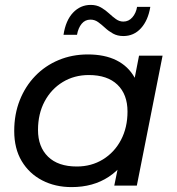

<svg xmlns="http://www.w3.org/2000/svg" viewBox="-20 -757 722 783"><path d="M272 6Q205 6 152 -21.5Q99 -49 68.5 -100Q38 -151 38 -223Q38 -291 60.5 -348Q83 -405 123.5 -447Q164 -489 219 -512Q274 -535 338 -535Q407 -535 455 -511Q503 -487 529 -440.5Q555 -394 555 -327Q555 -229 521 -153.5Q487 -78 423.5 -36Q360 6 272 6ZM293 -78Q353 -78 400 -107Q447 -136 473.5 -186.5Q500 -237 500 -302Q500 -372 459 -411.5Q418 -451 342 -451Q283 -451 236 -422.5Q189 -394 162 -343.5Q135 -293 135 -227Q135 -158 176 -118Q217 -78 293 -78ZM446 0 474 -137 506 -260 519 -386 547 -530H643L538 0ZM483 -610Q459 -610 441 -620Q423 -630 408.5 -643.5Q394 -657 380 -667Q366 -677 349 -677Q327 -677 313 -660Q299 -643 294 -615H239Q248 -674 278 -705.5Q308 -737 350 -737Q374 -737 392 -726.5Q410 -716 424.5 -702.5Q439 -689 453 -679Q467 -669 483 -669Q505 -669 520 -686.5Q535 -704 539 -729H593Q584 -674 555 -642Q526 -610 483 -610Z"/></svg>

Font: MOST Montserrat Medium
Style: Italic
Weight: 500
Italic angle: -11.3°
Designer: Julieta Ulanovsky
Foundry: Julieta Ulanovsky
Version: Version 8.000;March 11, 2024;FontCreator 15.0.0.2926 64-bit